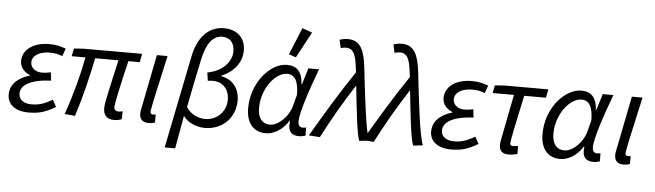

<svg xmlns="http://www.w3.org/2000/svg" viewBox="-54 -997 4771 1399"><g transform="rotate(5 2331.0 -297.5)"><path d="M170 12C244 12 296 -1 369 -46L341 -96C280 -61 242 -49 188 -49C131 -49 95 -77 95 -120C95 -180 161 -226 316 -234L309 -294C284 -288 266 -286 244 -286C197 -286 161 -314 161 -354C161 -405 216 -436 288 -436C322 -436 346 -433 382 -419L402 -475C361 -490 327 -498 280 -498C172 -498 86 -446 86 -356C86 -310 120 -275 159 -261V-257C88 -236 17 -192 17 -105C17 -34 77 12 170 12Z M800 12C823 12 839 7 854 1L855 -57C842 -54 834 -52 828 -52C805 -52 792 -62 792 -86C792 -101 831 -290 865 -424H948L960 -486H529L462 -481L450 -424H551C526 -291 485 -138 436 0L512 7C555 -126 594 -283 622 -424H792C764 -295 719 -112 719 -70C719 -17 743 12 800 12Z M1049 12C1069 12 1084 9 1097 4V-55C1088 -52 1082 -52 1078 -52C1066 -52 1058 -58 1058 -71C1058 -93 1096 -263 1146 -486H1068L990 -93C986 -77 984 -63 984 -52C984 -11 1006 12 1049 12Z M1183 179H1260C1274 96 1289 19 1303 -62C1336 -14 1403 12 1461 12C1593 12 1683 -84 1683 -207C1683 -299 1630 -359 1549 -374V-378C1644 -418 1696 -490 1696 -575C1696 -670 1631 -724 1538 -724C1421 -724 1347 -633 1320 -499ZM1459 -53C1411 -53 1351 -75 1320 -129C1344 -253 1367 -368 1392 -484C1418 -605 1466 -661 1530 -661C1584 -661 1621 -629 1621 -560C1621 -500 1571 -415 1445 -392L1454 -332C1467 -334 1477 -335 1489 -335C1562 -335 1611 -287 1611 -205C1611 -119 1543 -53 1459 -53Z M1908 12C1965 12 2030 -25 2072 -93H2076C2075 -79 2074 -65 2074 -58C2076 -6 2107 12 2150 12C2170 12 2183 9 2198 4L2197 -56C2191 -54 2183 -52 2173 -52C2148 -52 2138 -70 2138 -94C2138 -160 2198 -337 2254 -486H2176L2140 -368H2136C2131 -457 2091 -498 2019 -498C1899 -498 1764 -349 1764 -159C1764 -49 1819 12 1908 12ZM1933 -53C1878 -53 1843 -91 1843 -168C1843 -311 1941 -433 2026 -433C2081 -433 2110 -388 2110 -287L2088 -203C2069 -129 1996 -53 1933 -53ZM2078 -558 2180 -748 2107 -774 2026 -576Z M2591 8 2662 0C2632 -72 2603 -337 2581 -531C2567 -646 2540 -724 2445 -724C2424 -724 2403 -720 2384 -714L2398 -653C2412 -658 2420 -660 2436 -660C2495 -660 2508 -610 2519 -528C2521 -515 2522 -501 2524 -487C2415 -327 2321 -168 2222 0L2303 6C2376 -135 2451 -265 2534 -392C2552 -223 2570 -45 2591 8Z M2985 8 3056 0C3026 -72 2997 -337 2975 -531C2961 -646 2934 -724 2839 -724C2818 -724 2797 -720 2778 -714L2792 -653C2806 -658 2814 -660 2830 -660C2889 -660 2902 -610 2913 -528C2915 -515 2916 -501 2918 -487C2809 -327 2715 -168 2616 0L2697 6C2770 -135 2845 -265 2928 -392C2946 -223 2964 -45 2985 8Z M3260 12C3334 12 3386 -1 3459 -46L3431 -96C3370 -61 3332 -49 3278 -49C3221 -49 3185 -77 3185 -120C3185 -180 3251 -226 3406 -234L3399 -294C3374 -288 3356 -286 3334 -286C3287 -286 3251 -314 3251 -354C3251 -405 3306 -436 3378 -436C3412 -436 3436 -433 3472 -419L3492 -475C3451 -490 3417 -498 3370 -498C3262 -498 3176 -446 3176 -356C3176 -310 3210 -275 3249 -261V-257C3178 -236 3107 -192 3107 -105C3107 -34 3167 12 3260 12Z M3681 12C3710 12 3727 8 3748 3L3747 -56C3730 -53 3722 -52 3710 -52C3697 -52 3689 -58 3689 -71C3689 -90 3718 -233 3760 -424H3919L3931 -486H3607L3540 -481L3529 -424H3685L3620 -93C3617 -77 3615 -63 3615 -52C3615 -11 3637 12 3681 12Z M4061 12C4118 12 4183 -25 4225 -93H4229C4228 -79 4227 -65 4227 -58C4229 -6 4260 12 4303 12C4323 12 4336 9 4351 4L4350 -56C4344 -54 4336 -52 4326 -52C4301 -52 4291 -70 4291 -94C4291 -160 4351 -337 4407 -486H4329L4293 -368H4289C4284 -457 4244 -498 4172 -498C4052 -498 3917 -349 3917 -159C3917 -49 3972 12 4061 12ZM4086 -53C4031 -53 3996 -91 3996 -168C3996 -311 4094 -433 4179 -433C4234 -433 4263 -388 4263 -287L4241 -203C4222 -129 4149 -53 4086 -53Z M4523 12C4543 12 4558 9 4571 4V-55C4562 -52 4556 -52 4552 -52C4540 -52 4532 -58 4532 -71C4532 -93 4570 -263 4620 -486H4542L4464 -93C4460 -77 4458 -63 4458 -52C4458 -11 4480 12 4523 12Z"/></g></svg>

Font: Source Sans Pro
Style: Italic
Weight: 400
Italic angle: -11°
Designer: Paul D. Hunt
Foundry: Adobe Systems Incorporated
Version: Version 3.006;hotconv 1.0.111;makeotfexe 2.5.65597